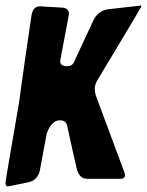

<svg xmlns="http://www.w3.org/2000/svg" viewBox="-57 -683 535 699"><path d="M-29 -4Q-37 -6 -37 -18Q-37 -25 12 -308Q34 -469 58 -629Q64 -660 88 -660L173 -655Q194 -652 194 -631L162 -461Q162 -442 187 -442Q204 -442 211 -454L283 -609Q300 -643 334 -649L458 -663Q458 -661 456.5 -657Q455 -653 297 -390Q288 -375 288 -358Q288 -348 292 -335L396 -55Q398 -49 398 -44Q398 -39 394 -35.5Q390 -32 384 -32H260Q233 -32 223 -66Q205 -144 188 -223Q184 -245 161 -245Q148 -245 138 -236.5Q128 -228 122 -217Q116 -206 113 -196L88 -62Q80 -28 49 -20Z"/></svg>

Font: Bangerz
Style: Regular
Weight: 400
Designer: vernon adams
Foundry: Vernon Adams
Version: Version 2.10;February 7, 2025;FontCreator 13.0.0.2683 64-bit